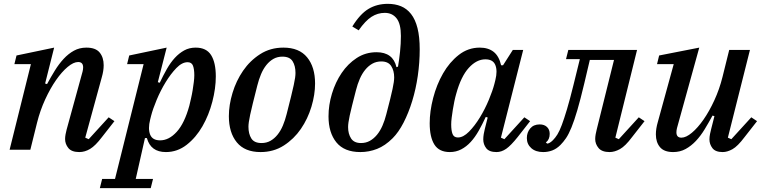

<svg xmlns="http://www.w3.org/2000/svg" viewBox="-20 -780 3971 1000"><path d="M393 12Q353 12 336 -9Q319 -30 319 -56Q319 -67 321.5 -80.5Q324 -94 327 -105L410 -407Q413 -419 413 -429Q413 -457 387 -457Q363 -457 332.5 -431.5Q302 -406 272 -363Q242 -320 215.5 -262.5Q189 -205 173 -141L138 0H30L141 -446H55L66 -491L262 -532L215 -345L225 -342Q245 -379 266 -413Q287 -447 311.5 -473.5Q336 -500 365 -516Q394 -532 430 -532Q478 -532 499 -506.5Q520 -481 520 -440Q520 -426 517.5 -410Q515 -394 510 -377L424 -63L442 -55L546 -169L576 -149L511 -66Q477 -21 449.5 -4.5Q422 12 393 12Z M512 152H579L728 -446H642L653 -491L848 -532L802 -352L812 -349Q830 -387 849 -420.5Q868 -454 890.5 -478.5Q913 -503 939.5 -517.5Q966 -532 999 -532Q1055 -532 1079.5 -493Q1104 -454 1104 -382Q1104 -320 1086 -250.5Q1068 -181 1034.5 -122.5Q1001 -64 952.5 -26Q904 12 844 12Q765 12 745 -61H735L687 152H777L765 200H500ZM814 -49Q860 -49 900.5 -93.5Q941 -138 966 -229Q970 -246 975 -267.5Q980 -289 983.5 -311Q987 -333 989.5 -353Q992 -373 992 -388Q992 -420 985 -438Q978 -456 957 -456Q928 -456 898.5 -425.5Q869 -395 842.5 -351.5Q816 -308 796 -260Q776 -212 767 -177L762 -157Q750 -109 762 -79Q774 -49 814 -49Z M1342 -35Q1368 -35 1388.5 -46.5Q1409 -58 1425.5 -78.5Q1442 -99 1453.5 -126.5Q1465 -154 1473 -186Q1487 -241 1496 -277.5Q1505 -314 1510 -337.5Q1515 -361 1517 -375Q1519 -389 1519 -400Q1519 -437 1504 -461Q1489 -485 1451 -485Q1425 -485 1404.5 -473.5Q1384 -462 1367.5 -441.5Q1351 -421 1339.5 -393.5Q1328 -366 1320 -334Q1306 -279 1297 -242.5Q1288 -206 1283 -182.5Q1278 -159 1276 -144.5Q1274 -130 1274 -120Q1274 -83 1289 -59Q1304 -35 1342 -35ZM1337 12Q1255 12 1213.5 -38.5Q1172 -89 1172 -175Q1172 -233 1191 -296Q1210 -359 1246 -411.5Q1282 -464 1335 -498Q1388 -532 1456 -532Q1538 -532 1579.5 -481.5Q1621 -431 1621 -345Q1621 -287 1602 -224Q1583 -161 1547 -108.5Q1511 -56 1458 -22Q1405 12 1337 12Z M1857 12Q1773 12 1732 -38.5Q1691 -89 1691 -174Q1691 -233 1709 -292.5Q1727 -352 1759.5 -400Q1792 -448 1838 -478Q1884 -508 1941 -508Q2027 -508 2045 -430L2053 -433Q2059 -468 2063.5 -510Q2068 -552 2068 -593Q2068 -656 2045.5 -684.5Q2023 -713 1984 -713Q1947 -713 1915 -692.5Q1883 -672 1848 -622L1815 -642Q1855 -707 1899 -733.5Q1943 -760 2000 -760Q2038 -760 2068.5 -747.5Q2099 -735 2121 -707Q2143 -679 2154.5 -633.5Q2166 -588 2166 -523Q2166 -454 2156 -385Q2146 -316 2127 -254Q2108 -192 2082 -141.5Q2056 -91 2025 -60Q1986 -21 1944 -4.5Q1902 12 1857 12ZM1860 -35Q1886 -35 1906.5 -46.5Q1927 -58 1943.5 -78Q1960 -98 1972 -125.5Q1984 -153 1992 -185Q2004 -231 2012 -263Q2020 -295 2024.5 -316.5Q2029 -338 2031 -352Q2033 -366 2033 -377Q2033 -412 2017.5 -436Q2002 -460 1966 -460Q1940 -460 1919.5 -448.5Q1899 -437 1882.5 -417Q1866 -397 1854 -369.5Q1842 -342 1834 -310Q1822 -263 1814 -231.5Q1806 -200 1801.5 -178.5Q1797 -157 1795 -143Q1793 -129 1793 -118Q1793 -83 1808.5 -59Q1824 -35 1860 -35Z M2323 12Q2267 12 2242.5 -27Q2218 -66 2218 -138Q2218 -200 2236 -269.5Q2254 -339 2287.5 -397.5Q2321 -456 2369.5 -494Q2418 -532 2479 -532Q2523 -532 2551 -510Q2579 -488 2590 -440H2600L2651 -520H2705L2589 -63L2607 -55L2711 -169L2741 -149L2676 -66Q2641 -22 2616.5 -5Q2592 12 2566 12Q2528 12 2512.5 -8Q2497 -28 2497 -54Q2497 -67 2499.5 -82Q2502 -97 2505 -108L2520 -168L2510 -171Q2492 -132 2473 -98.5Q2454 -65 2431.5 -40.5Q2409 -16 2382 -2Q2355 12 2323 12ZM2365 -64Q2393 -64 2423 -94.5Q2453 -125 2479.5 -168.5Q2506 -212 2526 -260Q2546 -308 2555 -343L2560 -363Q2572 -411 2560 -441Q2548 -471 2508 -471Q2462 -471 2421.5 -426.5Q2381 -382 2356 -291Q2351 -274 2346.5 -252.5Q2342 -231 2338.5 -209Q2335 -187 2332.5 -167Q2330 -147 2330 -132Q2330 -100 2337 -82Q2344 -64 2365 -64Z M2809 12Q2770 12 2747 -8.5Q2724 -29 2724 -61Q2724 -90 2741.5 -111Q2759 -132 2791 -132Q2815 -132 2829 -118.5Q2843 -105 2843 -83Q2843 -53 2823 -38L2830 -32Q2843 -33 2860 -50Q2872 -62 2883 -79.5Q2894 -97 2906 -129Q2918 -161 2933 -211Q2948 -261 2967 -338L3000 -472H2928L2940 -520H3298L3185 -63L3203 -55L3307 -169L3337 -149L3272 -66Q3237 -19 3209 -3.5Q3181 12 3155 12Q3115 12 3097.5 -9Q3080 -30 3080 -56Q3080 -67 3082.5 -81Q3085 -95 3088 -106L3178 -468H3052L3023 -345Q3003 -261 2987 -206.5Q2971 -152 2956.5 -116.5Q2942 -81 2928 -60.5Q2914 -40 2899 -25Q2879 -5 2856.5 3.5Q2834 12 2809 12Z M3486 12Q3439 12 3417.5 -13.5Q3396 -39 3396 -80Q3396 -95 3398.5 -111Q3401 -127 3406 -144L3489 -446H3402L3413 -491L3622 -532L3506 -113Q3503 -101 3503 -91Q3503 -63 3529 -63Q3553 -63 3583.5 -88.5Q3614 -114 3644 -157Q3674 -200 3700.5 -257.5Q3727 -315 3743 -379L3778 -520H3886L3771 -63L3789 -55L3893 -169L3923 -149L3858 -66Q3822 -18 3795 -3Q3768 12 3744 12Q3706 12 3690.5 -8.5Q3675 -29 3675 -54Q3675 -67 3678 -82Q3681 -97 3684 -108L3701 -175L3691 -178Q3671 -141 3650 -106.5Q3629 -72 3604.5 -46Q3580 -20 3551 -4Q3522 12 3486 12Z"/></svg>

Font: IBM Plex Serif Medm
Style: Italic
Weight: 500
Italic angle: -14°
Designer: Mike Abbink, Paul van der Laan, Pieter van Rosmalen
Foundry: Bold Monday
Version: Version 3.001